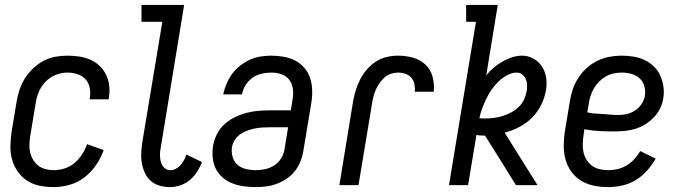

<svg xmlns="http://www.w3.org/2000/svg" viewBox="-20 -755 2771 783"><path d="M199 8Q170 8 142 2.5Q114 -3 91.5 -17.5Q69 -32 53 -54.5Q37 -77 29.5 -103.5Q22 -130 22.5 -158.5Q23 -187 27 -216L48 -342Q52 -366 60 -390Q68 -414 82 -436Q96 -458 115.5 -476.5Q135 -495 158 -507Q181 -519 205.5 -523.5Q230 -528 254 -528Q279 -528 303 -524.5Q327 -521 348.5 -511.5Q370 -502 386.5 -486Q403 -470 413 -449.5Q423 -429 425.5 -405Q428 -381 424 -356L423 -350H346V-354Q350 -375 346 -396Q342 -417 329 -431.5Q316 -446 296 -452.5Q276 -459 255 -459Q231 -459 207 -449.5Q183 -440 165 -421Q147 -402 137.5 -378.5Q128 -355 125 -331L104 -205Q101 -187 100 -169.5Q99 -152 102.5 -135.5Q106 -119 114.5 -104.5Q123 -90 135.5 -80Q148 -70 165 -65.5Q182 -61 199 -61Q221 -61 243.5 -68Q266 -75 284 -90.5Q302 -106 315 -126Q328 -146 335 -167L403 -143Q392 -112 372.5 -83Q353 -54 325.5 -32.5Q298 -11 264.5 -1.5Q231 8 199 8Z M674 8Q652 8 632 2.5Q612 -3 596.5 -16Q581 -29 572 -47.5Q563 -66 559 -87Q555 -108 556 -129.5Q557 -151 560 -173L642 -666H557V-735H731L637 -162Q635 -151 633.5 -140.5Q632 -130 632.5 -119.5Q633 -109 635 -99Q637 -89 642 -80.5Q647 -72 655.5 -66.5Q664 -61 675 -61Q686 -61 697.5 -67Q709 -73 717 -82.5Q725 -92 731 -103Q737 -114 740 -125L804 -94Q796 -74 784 -55Q772 -36 755 -21.5Q738 -7 716.5 0.5Q695 8 674 8Z M1021 8Q996 8 972.5 4.5Q949 1 927 -7.5Q905 -16 887.5 -31.5Q870 -47 860 -67Q850 -87 847.5 -111.5Q845 -136 849 -161Q853 -184 864.5 -207.5Q876 -231 895.5 -248.5Q915 -266 937.5 -277Q960 -288 984.5 -294.5Q1009 -301 1033 -303Q1057 -305 1081 -305H1166L1173 -349Q1177 -370 1174.5 -391.5Q1172 -413 1160 -429Q1148 -445 1128.5 -452Q1109 -459 1087 -459Q1068 -459 1047.5 -454.5Q1027 -450 1010 -438Q993 -426 981.5 -408Q970 -390 967 -370H890Q895 -392 904 -413.5Q913 -435 926.5 -453.5Q940 -472 959 -487Q978 -502 999 -511.5Q1020 -521 1042.5 -524.5Q1065 -528 1086 -528Q1112 -528 1137.5 -523.5Q1163 -519 1184 -508Q1205 -497 1221 -478.5Q1237 -460 1244.5 -437Q1252 -414 1253 -388.5Q1254 -363 1250 -338L1216 -133Q1212 -112 1203 -91.5Q1194 -71 1180 -54Q1166 -37 1146.5 -24.5Q1127 -12 1106 -4.5Q1085 3 1063.5 5.5Q1042 8 1021 8ZM1023 -61Q1041 -61 1060.5 -65Q1080 -69 1097.5 -80Q1115 -91 1126 -108.5Q1137 -126 1140 -145L1155 -236H1081Q1066 -236 1050 -235Q1034 -234 1019 -231Q1004 -228 989 -222.5Q974 -217 960.5 -208Q947 -199 938 -185Q929 -171 926 -155Q923 -135 928.5 -115.5Q934 -96 948 -83.5Q962 -71 982 -66Q1002 -61 1023 -61Z M1364 0 1420 -342Q1424 -365 1431 -387.5Q1438 -410 1449 -431.5Q1460 -453 1476 -471.5Q1492 -490 1512.5 -503.5Q1533 -517 1556.5 -522.5Q1580 -528 1603 -528Q1634 -528 1663.5 -520Q1693 -512 1714.5 -492Q1736 -472 1744 -442.5Q1752 -413 1749 -381H1672Q1673 -397 1670 -412Q1667 -427 1657.5 -438Q1648 -449 1633.5 -454Q1619 -459 1603 -459Q1589 -459 1574 -454Q1559 -449 1547.5 -438.5Q1536 -428 1527 -415Q1518 -402 1512 -388Q1506 -374 1502.5 -359.5Q1499 -345 1497 -331L1442 0Z M1811 0 1921 -666H1881V-735H2010L1963 -448Q1977 -465 1993.5 -479Q2010 -493 2029 -504Q2048 -515 2068.5 -521.5Q2089 -528 2109 -528Q2134 -528 2155.5 -516Q2177 -504 2190 -484Q2203 -464 2207 -439.5Q2211 -415 2207 -389Q2202 -359 2188 -329.5Q2174 -300 2151 -276.5Q2128 -253 2098.5 -237.5Q2069 -222 2038 -214L2172 0H2084L2017 -108L1958 -202H1956Q1947 -202 1938.5 -202.5Q1930 -203 1923 -205L1889 0ZM1961 -272Q1979 -272 1996.5 -274.5Q2014 -277 2031.5 -282.5Q2049 -288 2065.5 -297Q2082 -306 2096 -319.5Q2110 -333 2117.5 -350Q2125 -367 2128 -384Q2130 -397 2129.5 -409.5Q2129 -422 2124 -433Q2119 -444 2109.5 -451.5Q2100 -459 2087 -459Q2067 -459 2047.5 -448Q2028 -437 2012.5 -422Q1997 -407 1984.5 -389Q1972 -371 1963 -352Q1954 -333 1946.5 -313Q1939 -293 1935 -273Q1941 -272 1948 -272Q1955 -272 1961 -272Z M2460 8Q2431 8 2403 2.5Q2375 -3 2351.5 -17Q2328 -31 2311.5 -53Q2295 -75 2287 -102Q2279 -129 2279 -158Q2279 -187 2283 -216L2304 -342Q2308 -367 2316 -391Q2324 -415 2338.5 -437.5Q2353 -460 2373 -478Q2393 -496 2417 -507.5Q2441 -519 2466 -523.5Q2491 -528 2515 -528Q2540 -528 2564 -524Q2588 -520 2609 -510Q2630 -500 2646.5 -484Q2663 -468 2672.5 -447Q2682 -426 2685.5 -402Q2689 -378 2685 -354Q2682 -333 2672 -313Q2662 -293 2647 -277Q2632 -261 2613 -249Q2594 -237 2573.5 -230.5Q2553 -224 2532 -221.5Q2511 -219 2490 -219Q2458 -219 2426 -220.5Q2394 -222 2363 -228L2360 -205Q2357 -187 2356.5 -169Q2356 -151 2359.5 -134.5Q2363 -118 2372 -103.5Q2381 -89 2394.5 -79Q2408 -69 2425.5 -65Q2443 -61 2461 -61Q2480 -61 2499 -65.5Q2518 -70 2535.5 -80.5Q2553 -91 2567 -106.5Q2581 -122 2591 -139L2654 -108Q2639 -82 2618.5 -59Q2598 -36 2572.5 -20.5Q2547 -5 2517.5 1.5Q2488 8 2460 8ZM2502 -286Q2519 -286 2536.5 -290Q2554 -294 2570 -304.5Q2586 -315 2596.5 -331Q2607 -347 2610 -364Q2613 -385 2607.5 -404Q2602 -423 2588.5 -435.5Q2575 -448 2555.5 -453.5Q2536 -459 2516 -459Q2500 -459 2483 -455.5Q2466 -452 2451 -443.5Q2436 -435 2423.5 -422.5Q2411 -410 2402 -394.5Q2393 -379 2388 -363Q2383 -347 2381 -331L2375 -297Q2390 -293 2406 -292Q2422 -291 2438 -290Q2454 -289 2470 -287.5Q2486 -286 2502 -286Z"/></svg>

Font: Iosevka QP
Style: Italic
Weight: 400
Italic angle: -9°
Designer: Belleve Invis
Foundry: Belleve Invis
Version: Version 20.0.0; ttfautohint (v1.8.4)